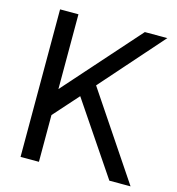

<svg xmlns="http://www.w3.org/2000/svg" viewBox="-105 -790 810 880"><g transform="rotate(15 300.0 -350.0)"><path d="M159.2 -700H72V0H159.2V-221.8L264.2 -339.6L493.4 0H594L321.6 -406.2L581 -700H474.2L159.2 -345.2Z"/></g></svg>

Font: CommitMonoV142 ExtLt
Style: Regular
Weight: 200
Monospace: yes
Designer: Eigil Nikolajsen
Foundry: Eigil Nikolajsen
Version: Version 1.142